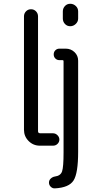

<svg xmlns="http://www.w3.org/2000/svg" viewBox="-20 -780 540 1028"><path d="M398.4 -718.8V-680.7Q398.4 -664.1 385.7 -651.9Q373 -639.6 356 -639.6Q338.9 -639.6 327.6 -651.9Q316.4 -664.1 316.4 -680.7V-718.8Q316.4 -735.4 327.6 -747.6Q338.9 -759.8 356 -759.8Q373 -759.8 385.7 -748Q398.4 -736.3 398.4 -718.8ZM274.4 165Q304.7 161.1 312.5 137.2Q320.3 113.3 320.3 37.1V-452.1Q320.3 -458 314.5 -458H297.9Q285.2 -458 276.4 -466.8Q267.6 -475.6 267.6 -488.8Q267.6 -502 276.4 -510.7Q285.2 -519.5 297.9 -519.5H332Q359.4 -519.5 378.9 -501Q398.4 -482.4 398.4 -455.1V33.2Q398.4 147.5 374 186Q349.6 224.6 274.4 228.5Q261.7 229.5 252 220.2Q242.2 210.9 242.2 197.8Q242.2 184.6 252 175.8Q261.7 167 274.4 165ZM193.4 0Q158.2 0 133.3 -24.9Q108.4 -49.8 108.4 -85V-692.4Q108.4 -708 119.1 -719.2Q129.9 -730.5 146 -730.5Q162.1 -730.5 172.9 -719.2Q183.6 -708 183.6 -692.4V-77.1Q183.6 -66.4 196.3 -66.4H263.7Q277.3 -66.4 287.6 -56.2Q297.9 -45.9 297.9 -32.7Q297.9 -19.5 288.1 -9.8Q278.3 0 263.7 0Z"/></svg>

Font: Rounded-X Mgen+ 1mn regular
Style: Regular
Weight: 400
Designer: [Source Han Sans]
Ryoko NISHIZUKA  (kana & ideographs); Paul D. Hunt (Latin, Greek & Cyrillic); Wenlong ZHANG  (bopomofo
Version: Version 1.059.20150602